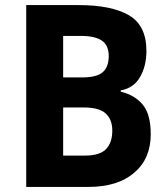

<svg xmlns="http://www.w3.org/2000/svg" viewBox="-20 -734 661 754"><path d="M289 -714Q418 -714 486.5 -674Q555 -634 555 -534Q555 -475 530 -431.5Q505 -388 454 -379V-374Q509 -361 540.5 -323Q572 -285 572 -207Q572 -111 507 -55.5Q442 0 328 0H83V-714ZM303 -430Q360 -430 383.5 -450.5Q407 -471 407 -514Q407 -556 380 -574.5Q353 -593 297 -593H228V-430ZM228 -312V-123H313Q372 -123 396.5 -148.5Q421 -174 421 -221Q421 -264 395.5 -288Q370 -312 308 -312Z"/></svg>

Font: Noto Sans Tamil SemiCondensed
Style: Bold
Weight: 700
Width: 4
Designer: Jelle Bosma - Monotype Design Team
Foundry: Monotype Imaging Inc.
Version: Version 2.004; ttfautohint (v1.8.4.7-5d5b)